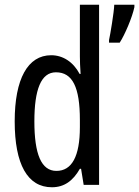

<svg xmlns="http://www.w3.org/2000/svg" viewBox="-20 -780 587 810"><path d="M199 10C251 10 288 -17 317 -68H322L333 0H398V-760H317V-542C317 -521 318 -498 320 -468H316C289 -519 245 -547 196 -547C97 -547 42 -447 42 -268C42 -87 96 10 199 10ZM547 -750V-760H462C461 -728 445 -633 440 -611V-600H485C507 -634 538 -707 547 -750ZM218 -59C154 -59 125 -130 125 -268C125 -402 153 -475 216 -475C286 -475 317 -412 317 -274V-244C317 -120 283 -59 218 -59Z"/></svg>

Font: Noto Sans Ethiopic ExtCond
Style: Regular
Weight: 400
Width: 2
Designer: Monotype Design Team
Foundry: Monotype Imaging Inc.
Version: Version 2.102